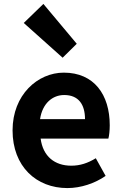

<svg xmlns="http://www.w3.org/2000/svg" viewBox="-20 -944 621 978"><path d="M323 14C392 14 463 -10 518 -48L468 -138C427 -113 388 -100 343 -100C259 -100 199 -147 187 -238H532C536 -252 539 -279 539 -306C539 -462 459 -574 305 -574C172 -574 44 -461 44 -280C44 -95 166 14 323 14ZM184 -337C196 -418 248 -460 307 -460C380 -460 413 -412 413 -337ZM299 -650 371 -721 201 -924 101 -827Z"/></svg>

Font: Source Han Sans KR
Style: Bold
Weight: 700
Designer: Ryoko NISHIZUKA 西塚涼子 (kana, bopomofo & ideographs); Paul D. Hunt (Latin, Greek & Cyrillic); Sandoll Communications 산돌커뮤니
Foundry: Adobe
Version: Version 2.004;hotconv 1.0.118;makeotfexe 2.5.65603